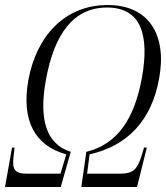

<svg xmlns="http://www.w3.org/2000/svg" viewBox="-39 -745 661 765"><path d="M-19 0H203L243 -140C145 -171 115 -269 144 -427C177 -609 253 -715 388 -715C522 -715 558 -607 526 -433C496 -272 430 -171 305 -140L285 0H507L546 -157H535L524 -121C507 -69 490 -53 440 -53H308L318 -130C469 -164 565 -265 595 -432C627 -605 555 -725 390 -725C219 -725 106 -601 74 -426C45 -263 101 -164 225 -130L202 -53H70C19 -53 9 -69 15 -121L19 -157H9Z"/></svg>

Font: Noto Serif Display Condensed Light
Style: Italic
Weight: 300
Width: 3
Italic angle: -12°
Designer: Monotype Design Team
Foundry: Monotype Imaging Inc.
Version: Version 2.009